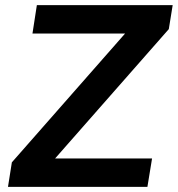

<svg xmlns="http://www.w3.org/2000/svg" viewBox="-20 -725 690 745"><path d="M11 0 26 -95 505 -640 511 -595H106L123 -705H650L635 -612L155 -66L149 -110H570L552 0Z"/></svg>

Font: Nunito Sans 10pt
Style: Bold Italic
Weight: 700
Italic angle: -9°
Designer: Vernon Adams
Foundry: Vernon Adams
Version: Version 3.101;gftools[0.9.27]